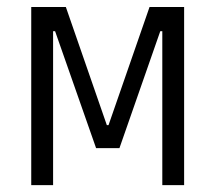

<svg xmlns="http://www.w3.org/2000/svg" viewBox="-20 -538 626 558"><path d="M70.8 0V-517.6H171.4L290.5 -174.3H295.4L414.6 -517.6H515.1V0H451.7V-447.3H445.8L327.1 -107.4H259.3L140.1 -447.3H134.3V0Z"/></svg>

Font: CaskaydiaCove NFP Light
Style: Regular
Weight: 300
Designer: Aaron Bell
Foundry: Saja Typeworks
Version: Version 2111.001; VTT 6.35;Nerd Fonts 3.1.1